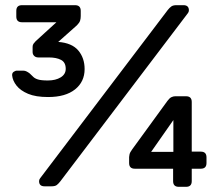

<svg xmlns="http://www.w3.org/2000/svg" viewBox="-20 -720 852 742"><path d="M166 -345Q118 -345 88.5 -357.5Q59 -370 44 -389Q29 -408 27 -428Q26 -438 33 -442.5Q40 -447 44 -447H70Q77 -447 83.5 -443.5Q90 -440 95 -436Q102 -430 108 -423.5Q114 -417 126.5 -413Q139 -409 165 -409Q195 -409 214.5 -421Q234 -433 234 -454Q234 -479 216 -488.5Q198 -498 169 -498H128Q118 -498 112 -504Q106 -510 106 -519V-539Q106 -546 109.5 -551Q113 -556 118 -561L198 -634H65Q43 -634 43 -656V-678Q43 -700 65 -700H270Q292 -700 292 -678V-658Q292 -648 289.5 -640Q287 -632 277 -622L205 -558Q258 -554 282.5 -525Q307 -496 307 -453Q307 -404 270 -374.5Q233 -345 166 -345ZM152 0Q131 0 131 -20Q131 -26 135 -31L628 -681Q635 -690 642 -695Q649 -700 662 -700H689Q710 -700 710 -680Q710 -674 706 -669L213 -19Q206 -10 199.5 -5Q193 0 179 0ZM671 2Q649 2 649 -20V-68H501Q479 -68 479 -90V-113Q479 -115 480.5 -123Q482 -131 491 -143L627 -330Q635 -341 642.5 -344.5Q650 -348 657 -348H699Q721 -348 721 -326V-134H756Q778 -134 778 -112V-90Q778 -68 756 -68H721V-20Q721 2 699 2ZM564 -133H650V-256Z"/></svg>

Font: Rubik Light
Style: Regular
Weight: 400
Version: Version 2.101